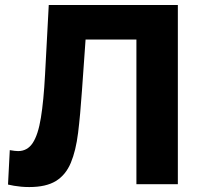

<svg xmlns="http://www.w3.org/2000/svg" viewBox="-20 -733 798 764"><path d="M96.6 11.3Q79.6 11.3 64.2 9.9Q48.8 8.5 35.7 6.2Q22.7 4 11.9 1.4L18.9 -135.6Q29.7 -133.7 37.7 -132.8Q45.7 -131.8 52 -131.8Q89.1 -131.8 110.4 -164.4Q131.8 -197 142.7 -264.3Q153.7 -331.6 159.2 -435.2Q162.9 -503 166.6 -573.5Q170.3 -644.1 174 -713H687.7Q687.7 -654.4 687.7 -599Q687.7 -543.6 687.7 -474.4V-232.4Q687.7 -165.5 687.7 -111.6Q687.7 -57.6 687.7 0H522.8Q522.8 -57.6 522.8 -111.6Q522.8 -165.5 522.8 -232.4V-448.4Q522.8 -517.6 522.8 -573Q522.8 -628.4 522.8 -687L602.1 -575.8H239.2L327.8 -679.6Q322.5 -603.8 317.2 -528.7Q311.9 -453.6 306.1 -372.2Q299.6 -276.8 290.8 -204.9Q281.9 -133 261.7 -84.9Q241.5 -36.8 202.4 -12.7Q163.3 11.3 96.6 11.3Z"/></svg>

Font: Commissioner Thin
Style: Regular
Weight: 100
Designer: Kostas Bartsokas
Foundry: Kostas Bartsokas
Version: Version 1.001;gftools[0.9.23]